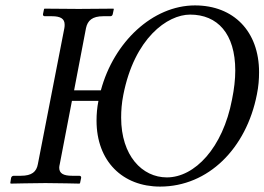

<svg xmlns="http://www.w3.org/2000/svg" viewBox="-20 -678 978 710"><path d="M930 -329C936 -358 938 -385 938 -411C938 -562 844 -658 701 -658C545 -658 401 -523 353 -344H254L298 -574C304 -602 321 -618 362 -618H388C393 -618 396 -621 397 -626L401 -645L399 -646C399 -646 306 -645 271 -645C231 -645 145 -646 145 -646L143 -645L139 -626C138 -621 141 -618 146 -618H172C205 -618 219 -608 219 -587C219 -583 219 -579 218 -574L120 -71C115 -43 98 -28 57 -28H31C26 -28 22 -25 21 -20L18 -1L20 1C20 1 113 -1 148 -1C188 -1 274 1 274 1L276 -1L280 -20C281 -25 278 -28 273 -28H247C214 -28 199 -37 199 -58C199 -62 200 -67 201 -71L246 -305H344C339 -280 337 -256 337 -232C337 -81 434 12 572 12C750 12 891 -129 930 -329ZM683 -624C784 -624 850 -554 850 -417C850 -385 846 -349 838 -310C804 -131 700 -22 597 -22C506 -22 428 -102 428 -243C428 -269 430 -297 436 -327C477 -537 599 -624 683 -624Z"/></svg>

Font: Libertinus Serif
Style: Italic
Weight: 400
Italic angle: -12°
Designer: Philipp H. Poll, Khaled Hosny
Foundry: Caleb Maclennan
Version: Version 7.050;RELEASE